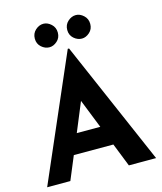

<svg xmlns="http://www.w3.org/2000/svg" viewBox="-135 -1045 966 1144"><g transform="rotate(-15 348.0 -473.5)"><path d="M12 0 344 -765H352L684 0H516L459 -144H215L155 0ZM266 -266H411L340 -445ZM170 -874Q170 -906 192.5 -926.5Q215 -947 242 -947Q267 -947 289.5 -926.5Q312 -906 312 -874Q312 -842 289.5 -822Q267 -802 242 -802Q215 -802 192.5 -822Q170 -842 170 -874ZM370 -874Q370 -906 392.5 -926.5Q415 -947 442 -947Q467 -947 489.5 -926.5Q512 -906 512 -874Q512 -842 489.5 -822Q467 -802 442 -802Q415 -802 392.5 -822Q370 -842 370 -874Z"/></g></svg>

Font: Reem Kufi Ink
Style: Bold
Weight: 700
Designer: Khaled Hosny
Version: Version 1.002